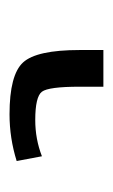

<svg xmlns="http://www.w3.org/2000/svg" viewBox="63 -43 237 403"><g transform="rotate(90 181.5 158.5)"><path d="M162 110Q162 175 172.5 189Q183 203 232 203Q272 203 308 189L318 242Q270 257 220 257Q137 257 111 228.5Q85 200 85 110V60H162Z"/></g></svg>

Font: Mplus 1p
Style: Regular
Weight: 400
Version: Version 1.061